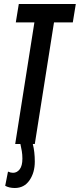

<svg xmlns="http://www.w3.org/2000/svg" viewBox="-20 -720 399 960"><path d="M6 209 20 138Q33 144 45 144Q65 144 78.5 126.5Q92 109 92 73Q92 53 89 35.5Q86 18 82 0H56L152 -608H59L74 -700H359L344 -608H250L154 0H144Q154 39 154 88Q154 143 127.5 181.5Q101 220 54 220Q26 220 6 209Z"/></svg>

Font: Georama ExtraCondensed SemiBold
Style: Italic
Weight: 600
Width: 2
Italic angle: -9°
Designer: Jean-Baptiste Levee
Foundry: Production Type
Version: Version 1.000